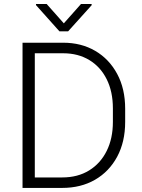

<svg xmlns="http://www.w3.org/2000/svg" viewBox="-20 -920 695 940"><path d="M284.7 0H90.3V-710.9H289.1Q377.9 -710.9 446.3 -670.9Q514.6 -630.9 553.7 -558.1Q592.8 -485.4 592.8 -387.7V-323.2Q592.8 -225.6 553.7 -152.8Q514.6 -80.1 445.3 -40Q376 0 284.7 0ZM289.1 -659.2H150.4V-51.3H284.7Q360.8 -51.3 416.5 -85.7Q472.2 -120.1 502.4 -181.2Q532.7 -242.2 532.7 -323.2V-389.2Q532.7 -471.2 502.4 -532Q472.2 -592.8 417.2 -626Q362.3 -659.2 289.1 -659.2ZM208.5 -900.4 292.5 -805.7 376.5 -900.4H428.7V-894.5L313.5 -766.6H271L156.2 -895V-900.4Z"/></svg>

Font: Vazirmatn UI ExtraLight
Style: Regular
Weight: 200
Designer: Saber Rastikerdar
Foundry: Saber Rastikerdar
Version: Version 33.003